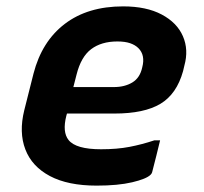

<svg xmlns="http://www.w3.org/2000/svg" viewBox="-20 -570 640 602"><path d="M366 -550Q439 -550 487 -524.5Q535 -499 553.5 -456.5Q572 -414 558 -364L554 -347Q534 -275 483 -244.5Q432 -214 339 -214H190L188 -207Q175 -156 195 -131Q218 -102 297 -102Q347 -102 386 -109.5Q425 -117 464 -130H482Q476 -106 470 -81Q464 -56 457 -30Q456 -26 452 -22Q439 -9 394.5 1.5Q350 12 283 12Q193 12 136.5 -18Q80 -48 59.5 -101.5Q39 -155 56 -224L85 -339Q111 -440 183 -495Q255 -550 366 -550ZM348 -440Q298 -440 266 -416Q234 -392 220 -336L210 -297H337Q371 -297 395 -311.5Q419 -326 426 -359Q436 -397 414 -419Q404 -429 388 -434.5Q372 -440 348 -440Z"/></svg>

Font: Recursive Sn Lnr St
Style: Bold Italic
Weight: 700
Italic angle: -15°
Version: Version 1.079;hotconv 1.0.112;makeotfexe 2.5.65598; ttfautoh